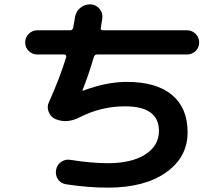

<svg xmlns="http://www.w3.org/2000/svg" viewBox="-20 -820 1040 890"><path d="M153.3 -567.4Q129.9 -567.4 113.3 -583.5Q96.7 -599.6 96.7 -623Q96.7 -646.5 113.3 -663.1Q129.9 -679.7 153.3 -679.7H305.7Q316.4 -679.7 319.3 -691.4L328.1 -742.2Q333 -768.6 353.5 -784.7Q374 -800.8 400.4 -799.8Q426.8 -797.9 442.4 -777.8Q458 -757.8 454.1 -733.4Q450.2 -705.1 447.3 -691.4Q445.3 -680.7 456.1 -679.7H846.7Q870.1 -679.7 886.7 -663.1Q903.3 -646.5 903.3 -623Q903.3 -599.6 886.7 -583.5Q870.1 -567.4 846.7 -567.4H428.7Q418.9 -567.4 415 -555.7Q390.6 -472.7 362.3 -401.4V-399.4H364.3Q473.6 -440.4 567.4 -440.4Q705.1 -440.4 777.3 -379.9Q849.6 -319.3 849.6 -207Q849.6 -90.8 749.5 -20.5Q649.4 49.8 480.5 49.8Q387.7 49.8 286.1 34.2Q261.7 30.3 248.5 10.7Q235.4 -8.8 240.2 -33.2Q244.1 -56.6 263.7 -69.8Q283.2 -83 305.7 -79.1Q403.3 -63.5 480.5 -63.5Q589.8 -63.5 653.3 -104Q716.8 -144.5 716.8 -212.9Q716.8 -327.1 559.6 -327.1Q448.2 -327.1 349.6 -276.4Q291 -246.1 238.3 -267.6Q214.8 -277.3 205.6 -301.3Q196.3 -325.2 207 -346.7Q258.8 -461.9 287.1 -556.6Q288.1 -560.5 285.2 -564Q282.2 -567.4 278.3 -567.4Z"/></svg>

Font: Rounded-X Mgen+ 1m bold
Style: Bold
Weight: 700
Designer: [Source Han Sans]
Ryoko NISHIZUKA  (kana & ideographs); Paul D. Hunt (Latin, Greek & Cyrillic); Wenlong ZHANG  (bopomofo
Version: Version 1.059.20150602